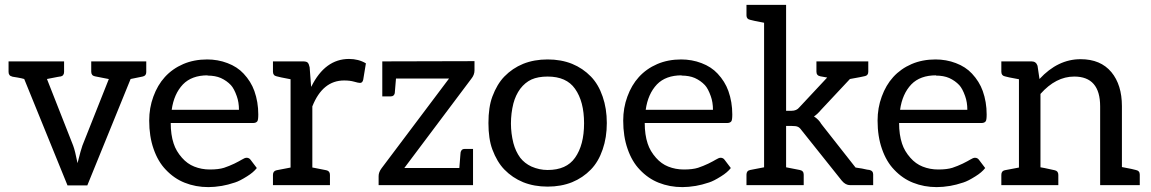

<svg xmlns="http://www.w3.org/2000/svg" viewBox="-20 -757 4705 785"><path d="M578 -506V-462Q578 -447 563 -444L514 -434L337 1H256L79 -434Q69 -437 52 -440Q26 -444 30 -444Q15 -447 15 -463V-506H242V-463Q242 -447 227 -444Q232 -446 172 -434L279 -162Q287 -141 297 -90Q311 -146 317 -162L425 -434Q433 -432 368 -445Q353 -448 353 -464V-506Z M826 -514Q871 -514 910 -499Q950 -484 976 -456Q1006 -424 1020 -385Q1036 -340 1036 -289Q1036 -266 1032 -261Q1027 -254 1014 -254H678Q678 -206 690 -170Q700 -139 724 -112Q746 -87 774 -76Q804 -64 838 -64Q874 -64 896 -71Q917 -78 938 -88Q960 -99 968 -104Q981 -112 988 -112Q999 -112 1005 -103L1030 -70Q1016 -52 990 -36Q960 -17 941 -11Q911 -1 887 3Q857 8 832 8Q780 8 735 -10Q692 -27 658 -63Q626 -96 608 -148Q590 -199 590 -264Q590 -316 607 -362Q624 -409 654 -442Q685 -476 729 -495Q773 -514 828 -514ZM829 -449Q764 -449 728 -412Q691 -373 682 -308H957Q957 -339 948 -364Q937 -395 924 -409Q907 -427 883 -438Q860 -448 828 -448Z M1253 -403Q1309 -516 1407 -516Q1446 -516 1476 -498L1465 -431Q1462 -418 1452 -418Q1445 -418 1428 -423Q1411 -428 1387 -428Q1299 -428 1257 -322V-72Q1249 -74 1314 -61Q1329 -58 1329 -42V0H1096V-42Q1096 -58 1111 -61L1168 -72V-433Q1120 -442 1111 -445Q1096 -448 1096 -464V-506H1219Q1233 -506 1238 -501Q1243 -496 1246 -482L1252 -403Z M1920 -507V-469Q1920 -451 1907 -435L1633 -70H1858Q1864 -150 1864 -136Q1867 -148 1879 -148H1914V0H1528V-37Q1528 -53 1540 -69L1816 -436H1599L1594 -376Q1591 -363 1578 -363H1543V-506Z M2319 -496Q2363 -478 2396 -444Q2427 -412 2444 -362Q2461 -313 2461 -254Q2461 -195 2444 -146Q2427 -96 2396 -64Q2363 -30 2319 -12Q2274 6 2219 6Q2164 6 2119 -12Q2075 -30 2042 -64Q2012 -95 1993 -146Q1977 -189 1977 -254Q1977 -319 1993 -362Q2012 -413 2042 -444Q2075 -478 2119 -496Q2164 -514 2219 -514Q2274 -514 2319 -496ZM2331 -112Q2368 -164 2368 -253Q2368 -342 2331 -394Q2296 -444 2219 -444Q2180 -444 2153 -432Q2127 -420 2107 -394Q2088 -368 2079 -334Q2069 -294 2069 -252Q2069 -212 2079 -172Q2088 -138 2107 -112Q2125 -89 2153 -76Q2185 -62 2219 -62Q2296 -62 2331 -112Z M2764 -514Q2809 -514 2848 -499Q2888 -484 2914 -456Q2944 -424 2958 -385Q2974 -340 2974 -289Q2974 -266 2970 -261Q2965 -254 2952 -254H2616Q2616 -206 2628 -170Q2638 -139 2662 -112Q2684 -87 2712 -76Q2742 -64 2776 -64Q2812 -64 2834 -71Q2855 -78 2876 -88Q2898 -99 2906 -104Q2919 -112 2926 -112Q2937 -112 2943 -103L2968 -70Q2954 -52 2928 -36Q2898 -17 2879 -11Q2849 -1 2825 3Q2795 8 2770 8Q2718 8 2673 -10Q2630 -27 2596 -63Q2564 -96 2546 -148Q2528 -199 2528 -264Q2528 -316 2545 -362Q2562 -409 2592 -442Q2623 -476 2667 -495Q2711 -514 2766 -514ZM2767 -449Q2702 -449 2666 -412Q2629 -373 2620 -308H2895Q2895 -339 2886 -364Q2875 -395 2862 -409Q2845 -427 2821 -438Q2798 -448 2766 -448Z M3535 -62Q3550 -59 3550 -44V0H3456Q3437 0 3422 -18L3256 -226Q3249 -236 3241 -239Q3234 -242 3218 -242H3194V-73Q3197 -73 3250 -62Q3266 -59 3266 -43V0H3032V-43Q3032 -59 3047 -62L3104 -73V-664Q3056 -673 3047 -676Q3032 -679 3032 -694V-737H3194V-304H3216Q3237 -304 3248 -318L3362 -440L3334 -445Q3318 -448 3318 -464V-506H3530V-464Q3530 -449 3517 -446Q3506 -443 3455 -434L3337 -308Q3321 -289 3308 -281Q3328 -268 3338 -250L3478 -72L3504 -68Q3530 -62 3536 -62Z M3804 -514Q3849 -514 3888 -499Q3928 -484 3954 -456Q3984 -424 3998 -385Q4014 -340 4014 -289Q4014 -266 4010 -261Q4005 -254 3992 -254H3656Q3656 -206 3668 -170Q3678 -139 3702 -112Q3724 -87 3752 -76Q3782 -64 3816 -64Q3852 -64 3874 -71Q3895 -78 3916 -88Q3938 -99 3946 -104Q3959 -112 3966 -112Q3977 -112 3983 -103L4008 -70Q3994 -52 3968 -36Q3938 -17 3919 -11Q3889 -1 3865 3Q3835 8 3810 8Q3758 8 3713 -10Q3670 -27 3636 -63Q3604 -96 3586 -148Q3568 -199 3568 -264Q3568 -316 3585 -362Q3602 -409 3632 -442Q3663 -476 3707 -495Q3751 -514 3806 -514ZM3807 -449Q3742 -449 3706 -412Q3669 -373 3660 -308H3935Q3935 -339 3926 -364Q3915 -395 3902 -409Q3885 -427 3861 -438Q3838 -448 3806 -448Z M4230 -434Q4305 -515 4398 -515Q4480 -515 4524 -462Q4567 -410 4567 -323V-74Q4615 -65 4624 -62Q4640 -59 4640 -43V0H4478V-322Q4478 -444 4372 -444Q4297 -444 4234 -373V-73Q4238 -73 4292 -61Q4307 -58 4307 -42V0H4074V-42Q4074 -58 4088 -61L4146 -72V-433Q4096 -442 4088 -445Q4074 -448 4074 -464V-506H4198Q4216 -506 4222 -488Z"/></svg>

Font: Aleo
Style: Regular
Weight: 400
Designer: Alessio Laiso
Version: Version 1.1